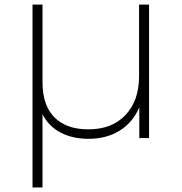

<svg xmlns="http://www.w3.org/2000/svg" viewBox="-20 -599 788 833"><path d="M626.7 0H584.4V-133.3Q555.6 -66.7 498.3 -31.7Q441.1 3.3 364.4 3.3Q294.4 3.3 242.8 -23.9Q191.1 -51.1 164.4 -103.3V214.4H121.1V-578.9H164.4V-242.2Q164.4 -142.2 216.1 -90Q267.8 -37.8 363.3 -37.8Q465.6 -37.8 524.4 -100Q583.3 -162.2 583.3 -267.8V-578.9H626.7Z"/></svg>

Font: Paperlogy 2 ExtraLight
Style: Regular
Weight: 250
Designer: redesigned by Lee Juim, glyphs from Gmarket Sans & Montserrat
Foundry: PT&
Version: Version 1.001